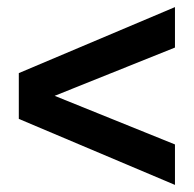

<svg xmlns="http://www.w3.org/2000/svg" viewBox="-20 -595 546 541"><path d="M473 -575V-461L134 -325L473 -188V-74L33 -260V-389Z"/></svg>

Font: Montserrat-Arabic SemiBold
Style: Regular
Weight: 600
Designer: Mohamed Gaber
Foundry: Kief Type Foundry
Version: Version 5.008;PS 005.008;hotconv 1.0.88;makeotf.lib2.5.64775